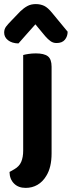

<svg xmlns="http://www.w3.org/2000/svg" viewBox="-47 -743 352 945"><path d="M-0.2 103.4 23.8 89.8Q47.8 76.1 57.5 53.5Q67.1 30.8 67.1 -1.5V-270.1H206.9V12.1Q206.9 81.4 180.5 123Q163.2 151.9 137.3 166.8Q111.3 181.8 79.2 181.8Q43.3 181.8 21.9 160.2Q0.5 138.6 -0.2 103.4ZM206.9 -238.5H67.1V-472.2Q76.1 -474.9 93 -477.5Q109.9 -480.2 129.5 -480.2Q170 -480.2 188.4 -466.1Q206.9 -451.9 206.9 -414.8ZM175.7 -564.8 127.2 -623.3Q102.2 -594.6 83.7 -574.4Q65.2 -554.2 43.8 -529.2Q12 -529.9 -7.3 -544.9Q-26.5 -559.8 -26.5 -582.7Q-26.5 -599.6 -17.1 -612.1Q-7.6 -624.6 10 -642.5L53.2 -687.4Q70.1 -703.6 87.9 -713.3Q105.6 -722.9 129.2 -722.9Q151.8 -722.9 170.2 -714.3Q188.6 -705.6 210.5 -678.4L285.9 -587Q285.9 -564.1 272.5 -547.7Q259.1 -531.2 231.2 -531.2Q214.6 -531.2 201.8 -540.4Q189 -549.5 175.7 -564.8Z"/></svg>

Font: Baloo Tamma 2
Style: Regular
Weight: 400
Designer: Divya Kowshik, Shuchita Grover and Ek Type
Foundry: Ek Type
Version: Version 1.700